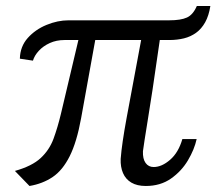

<svg xmlns="http://www.w3.org/2000/svg" viewBox="-20 -610 719 638"><path d="M78 8 29.5 -42Q86.5 -58 115.2 -84.8Q144 -111.5 157.8 -148.8Q171.5 -186 182.5 -232L240.5 -477H194.5Q167.5 -477 145.5 -467Q123.5 -457 109 -441.2Q94.5 -425.5 89.5 -408.5L46 -415Q47 -455.5 72.2 -483.8Q97.5 -512 134.5 -527.2Q171.5 -542.5 208 -542.5H542.5Q581 -542.5 601.2 -551.8Q621.5 -561 634 -590H679Q674 -558 661.8 -536Q649.5 -514 631.5 -501Q613.5 -488 591 -482.5Q568.5 -477 543 -477H511Q497 -378 487 -312.8Q477 -247.5 470.5 -207.8Q464 -168 460.5 -145.2Q457 -122.5 455 -107.5Q454 -82 463.8 -68.5Q473.5 -55 490.5 -55Q517.5 -55 545.2 -79Q573 -103 586 -148H633.5Q626 -113.5 604.5 -77.2Q583 -41 548 -16.5Q513 8 464.5 8Q435.5 8 416.5 -3.2Q397.5 -14.5 388.8 -34.8Q380 -55 381 -82Q383 -108 387.8 -140.8Q392.5 -173.5 400.8 -218.5Q409 -263.5 421 -326.8Q433 -390 449 -477H296.5L249.5 -217Q235 -137.5 211.5 -90.8Q188 -44 155 -21.8Q122 0.5 78 8Z"/></svg>

Font: Merriweather 48pt Light
Style: Italic
Weight: 300
Italic angle: -7.8°
Version: Version 2.101